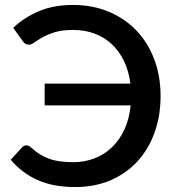

<svg xmlns="http://www.w3.org/2000/svg" viewBox="-20 -748 712 776"><path d="M33.5 -635.5Q77.5 -677.5 137.2 -702.8Q197 -728 275 -728Q353.5 -728 418.8 -701Q484 -674 530.8 -625.2Q577.5 -576.5 603.2 -508.8Q629 -441 629 -360Q629 -279 604.5 -211.5Q580 -144 535 -95.2Q490 -46.5 426.2 -19.2Q362.5 8 284 8Q194.5 8 131 -20.8Q67.5 -49.5 23.5 -102.5L69.5 -153Q76.5 -160.5 86.5 -160.5Q96 -160.5 106 -151.5Q123.5 -135.5 141.2 -124.5Q159 -113.5 179.2 -106.2Q199.5 -99 223.2 -95.8Q247 -92.5 276.5 -92.5Q321.5 -92.5 361.5 -107.8Q401.5 -123 432.2 -152.5Q463 -182 482.8 -224.5Q502.5 -267 508 -322H160.5V-410H507Q500.5 -461.5 480.8 -502Q461 -542.5 431 -570.2Q401 -598 361.5 -612.5Q322 -627 275.5 -627Q231 -627 201.5 -617.8Q172 -608.5 152 -597.2Q132 -586 119.5 -576.8Q107 -567.5 96.5 -567.5Q87 -567.5 81.8 -571.5Q76.5 -575.5 72.5 -581Z"/></svg>

Font: Lato 2
Style: Regular
Weight: 600
Designer: Lukasz Dziedzic with Adam Twardoch and Botio Nikoltchev
Foundry: tyPoland Lukasz Dziedzic
Version: Version 2.015; 2015-08-06; http://www.latofonts.com/